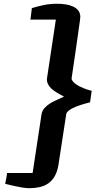

<svg xmlns="http://www.w3.org/2000/svg" viewBox="-20 -885 550 1012"><path d="M403.3 -795.4Q403.3 -793 401.4 -777.6Q399.4 -762.2 396 -739Q392.6 -715.8 388.7 -687Q384.8 -658.2 380.4 -628.4Q370.6 -558.6 357.4 -472.2Q357.4 -463.9 364.3 -455.6Q371.1 -447.3 382.8 -439.5Q398.4 -428.7 419.9 -420.2Q441.4 -411.6 463.4 -406.2L454.6 -345.7Q430.7 -339.8 405.3 -331.8Q379.9 -323.7 360.8 -314Q347.7 -307.1 339.1 -299.3Q330.6 -291.5 329.1 -283.2L288.1 -16.1Q282.2 20 268.3 43.9Q254.4 67.9 234.1 81.8Q213.9 95.7 188.5 101.3Q163.1 106.9 134.3 106.9Q118.2 106.9 96.4 103.3Q74.7 99.6 54.7 95.2Q31.2 89.8 7.3 84Q10.3 70.8 12.2 59.1Q14.2 49.3 15.6 39.8Q17.1 30.3 17.1 26.9H151.9L198.7 -281.2Q201.7 -301.3 214.4 -315.4Q227.1 -329.6 246.6 -341.8Q252 -345.2 263.4 -350.8Q274.9 -356.4 287.1 -361.8Q301.3 -368.2 317.4 -376Q295.4 -387.2 277.1 -398.4Q258.8 -409.7 248 -420.9Q236.8 -432.1 231.2 -445.6Q225.6 -459 228 -474.1L274.4 -781.7H140.1Q141.1 -784.7 142.1 -794.4Q143.1 -804.2 144.5 -814.9Q146.5 -827.6 147.9 -842.3Q164.6 -847.2 180.2 -851.3Q195.8 -855.5 211.7 -858.6Q227.5 -861.8 244.9 -863.5Q262.2 -865.2 282.2 -865.2Q305.2 -865.2 326.9 -861.8Q348.6 -858.4 365.7 -850.3Q382.8 -842.3 393.1 -828.9Q403.3 -815.4 403.3 -795.4Z"/></svg>

Font: Merriweather UltraBold
Style: Italic
Weight: 900
Italic angle: -7°
Designer: Eben Sorkin ( eben@eyebytes.com )
Foundry: Eben Sorkin ( eben@eyebytes.com )
Version: Version 1.52; ttfautohint (v1.4.1)